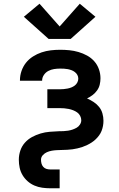

<svg xmlns="http://www.w3.org/2000/svg" viewBox="-20 -805 640 1030"><path d="M249 205Q228 205 206.5 202Q185 199 165 190.5Q145 182 128.5 167.5Q112 153 101 134.5Q90 116 85.5 95Q81 74 81 52Q81 27 89 3Q97 -21 113.5 -39.5Q130 -58 152 -70Q174 -82 198 -89Q222 -96 246.5 -98Q271 -100 296 -101Q309 -101 321 -101.5Q333 -102 345.5 -104Q358 -106 369.5 -110Q381 -114 391.5 -120Q402 -126 409 -137Q416 -148 416 -160Q416 -172 410 -183.5Q404 -195 394 -202Q384 -209 372.5 -213.5Q361 -218 349 -220.5Q337 -223 324.5 -224Q312 -225 300 -225H234V-326H300Q311 -326 321.5 -327Q332 -328 342.5 -330Q353 -332 363 -336Q373 -340 381.5 -346.5Q390 -353 395 -363Q400 -373 400 -383Q400 -383 400 -383Q400 -383 400 -383Q400 -394 395 -403Q390 -412 381.5 -418.5Q373 -425 363.5 -428.5Q354 -432 344 -434Q334 -436 323.5 -436.5Q313 -437 303 -437Q286 -437 270 -434.5Q254 -432 239.5 -424.5Q225 -417 215.5 -403Q206 -389 206 -373Q206 -373 206 -373Q206 -373 206 -372H87Q87 -373 87 -373.5Q87 -374 87 -374Q87 -400 95.5 -424.5Q104 -449 119.5 -468.5Q135 -488 157 -502Q179 -516 203 -524Q227 -532 252 -535Q277 -538 303 -538Q328 -538 352.5 -535.5Q377 -533 401 -526Q425 -519 447 -507Q469 -495 485.5 -476.5Q502 -458 510.5 -434Q519 -410 519 -385Q519 -368 515 -351Q511 -334 500.5 -319.5Q490 -305 476 -294.5Q462 -284 447 -277Q465 -269 482 -258Q499 -247 511.5 -231.5Q524 -216 529.5 -196.5Q535 -177 535 -157Q535 -143 532.5 -129.5Q530 -116 525 -103Q520 -90 511.5 -78.5Q503 -67 493 -57.5Q483 -48 471.5 -40.5Q460 -33 447.5 -27Q435 -21 422 -16.5Q409 -12 395.5 -9Q382 -6 368.5 -4Q355 -2 341 -1.5Q327 -1 313 -0.5Q299 0 285.5 0.5Q272 1 258 3.5Q244 6 231.5 11.5Q219 17 209.5 27.5Q200 38 200 52Q200 62 202.5 72Q205 82 212 90Q219 98 229 101Q239 104 249 104H300V205ZM359 -596H241L108 -715L192 -785L300 -663L408 -785L492 -715Z"/></svg>

Font: Iosevka Curly Extended
Style: Bold
Weight: 700
Width: 7
Monospace: yes
Designer: Belleve Invis
Foundry: Belleve Invis
Version: Version 11.1.0; ttfautohint (v1.8.3)